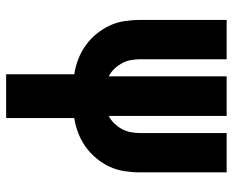

<svg xmlns="http://www.w3.org/2000/svg" viewBox="-88 -688 775 640"><g transform="rotate(90 300.0 -367.5)"><path d="M227 0V-227Q201 -231 176.5 -240.5Q152 -250 131 -265Q110 -280 93 -300.5Q76 -321 65 -344.5Q54 -368 50 -394Q46 -420 46 -446V-735H177V-446Q177 -431 180 -415Q183 -399 190.5 -385.5Q198 -372 209 -360.5Q220 -349 234 -342V-735H366V-342Q380 -349 391 -360.5Q402 -372 409.5 -385.5Q417 -399 420 -415Q423 -431 423 -446V-735H554V-446Q554 -420 550 -394Q546 -368 535 -344.5Q524 -321 507 -300.5Q490 -280 469 -265Q448 -250 423.5 -240.5Q399 -231 373 -227V0Z"/></g></svg>

Font: Iosevka SS04 Heavy Extended
Style: Regular
Weight: 900
Width: 7
Monospace: yes
Designer: Belleve Invis
Foundry: Belleve Invis
Version: Version 19.0.0; ttfautohint (v1.8.4)